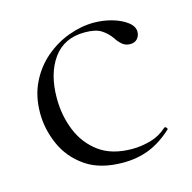

<svg xmlns="http://www.w3.org/2000/svg" viewBox="-70 -465 547 547"><g transform="rotate(-15 203.5 -191.5)"><path d="M230 12Q162 12 119.5 -17.5Q77 -47 57 -92.5Q37 -138 37 -185Q37 -235 56 -274Q75 -313 106.5 -340Q138 -367 176 -381Q214 -395 251 -395Q279 -395 305 -387.5Q331 -380 348 -367Q365 -354 365 -338Q365 -326 357.5 -317.5Q350 -309 336 -309Q322 -309 312 -318Q302 -327 296 -337Q284 -354 267.5 -364.5Q251 -375 219 -375Q158 -375 126 -330.5Q94 -286 94 -214Q94 -163 112 -118.5Q130 -74 167.5 -46.5Q205 -19 265 -19Q291 -19 318.5 -26.5Q346 -34 368 -54Q371 -56 374.5 -52Q378 -48 375 -46Q341 -15 306 -1.5Q271 12 230 12Z"/></g></svg>

Font: Cormorant Garamond Light Light
Style: Regular
Weight: 300
Version: Version 4.001